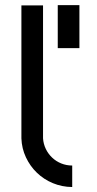

<svg xmlns="http://www.w3.org/2000/svg" viewBox="-20 -736 384 758"><path d="M265.1 2.4Q224.6 2 188.7 -12.9Q152.8 -27.8 125.7 -54Q98.6 -80.1 82.3 -115Q65.9 -149.9 64.5 -189.9V-714.8H149.9V-189.9Q151.4 -167.5 160.9 -147.9Q170.4 -128.4 185.8 -113.8Q201.2 -99.1 221.7 -90.8Q242.2 -82.5 265.1 -82.5ZM208 -545.9V-715.8H293.5V-545.9Z"/></svg>

Font: Proletarsk
Style: Regular
Weight: 400
Designer: Peter Wiegel, original typeface by Carl Albert Fahrenwaldt 1901
Foundry: Peter Wiegel
Version: Version 1.000 2010 initial release